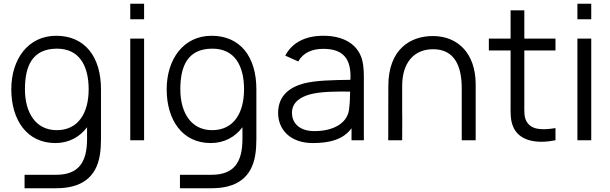

<svg xmlns="http://www.w3.org/2000/svg" viewBox="-20 -745 3241 1020"><path d="M274 15C346 15 404 -17.5 442.5 -69V-8.5C443 118.5 396 183.5 279 183.5H110.5V255H279C411 255 491 199 510.5 78.5C515 51 516.5 23.5 516.5 -7.5V-270.5C516.5 -444 430.5 -555 278.5 -555C130 -555 40 -431.5 40 -270.5C40 -108.5 122.5 15 274 15ZM112.5 -270.5C112.5 -392.5 150.5 -486.5 283 -486.5C400 -486.5 451 -397.5 451 -270.5C451 -145.5 396.5 -53.5 281.5 -53.5C169 -53.5 112.5 -147.5 112.5 -270.5Z M672 -642.5H745.5V-725H672ZM672 0H745.5V-540H672Z M1099.5 15C1171.5 15 1229.5 -17.5 1268 -69V-8.5C1268.5 118.5 1221.5 183.5 1104.5 183.5H936V255H1104.5C1236.5 255 1316.5 199 1336 78.5C1340.5 51 1342 23.5 1342 -7.5V-270.5C1342 -444 1256 -555 1104 -555C955.5 -555 865.5 -431.5 865.5 -270.5C865.5 -108.5 948 15 1099.5 15ZM938 -270.5C938 -392.5 976 -486.5 1108.5 -486.5C1225.5 -486.5 1276.5 -397.5 1276.5 -270.5C1276.5 -145.5 1222 -53.5 1107 -53.5C994.5 -53.5 938 -147.5 938 -270.5Z M1495.5 -449.5 1564.5 -418.5C1590.5 -464.5 1637 -485.5 1697 -485.5C1802.5 -485.5 1847.5 -434 1841.5 -321C1742.5 -319.5 1660 -318 1595 -302C1514.5 -280.5 1457.5 -233.5 1457.5 -145C1457.5 -59 1519.5 15 1642 15C1731.5 15 1804 -4 1847.5 -63.5V0H1913V-335.5C1913 -376 1910 -416 1897 -447C1868.5 -517 1796.5 -555 1698 -555C1599 -555 1530.5 -516.5 1495.5 -449.5ZM1531 -145C1531 -203.5 1578.5 -229.5 1624.5 -243C1684 -259.5 1768 -259 1840 -258.5C1839.5 -231.5 1838.5 -197 1835.5 -175C1832 -92.5 1753.5 -48.5 1650.5 -48.5C1563.5 -48.5 1531 -98 1531 -145Z M2433 -275.5V0H2507V-297C2507 -458 2415.5 -552 2283 -553.5C2160.5 -555 2043 -483.5 2043 -288L2042.5 0H2116.5L2117 -122L2116.5 -146V-288C2116.5 -410 2177.5 -483.5 2281 -483.5C2394.5 -483.5 2433 -394.5 2433 -275.5Z M2931 0V-64.5C2853.5 -52 2800.5 -56.5 2776.5 -101.5C2763.5 -124.5 2765.5 -153 2765.5 -198.5V-477H2931V-540H2765.5V-690H2692.5V-540H2577V-477H2692.5V-195.5C2692.5 -142.5 2690 -104 2709.5 -64.5C2745 7.5 2839.5 19 2931 0Z M3047.5 -642.5H3121V-725H3047.5ZM3047.5 0H3121V-540H3047.5Z"/></svg>

Font: Eudonet
Style: Regular
Weight: 400
Designer: Mikhail Sharanda
Foundry: Mikhail Sharanda
Version: Version 4.503;Glyphs 3.1.2 (3151)